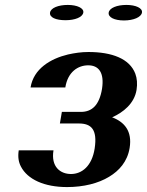

<svg xmlns="http://www.w3.org/2000/svg" viewBox="-20 -749 596 779"><path d="M56 -139C52 -113 55 -92 65 -73C92 -21 160 10 252 10C319 10 379 -5 423 -32C463 -56 497 -93 506 -149C517 -217 485 -254 435 -273C480 -293 525 -329 534 -384C538 -409 536 -431 529 -450C506 -511 434 -538 339 -538C310 -538 283 -534 256 -528C185 -511 116 -470 104 -394H245C255 -458 297 -484 338 -484C380 -484 404 -455 394 -389C383 -322 353 -295 308 -295H231L223 -248H300C350 -248 376 -224 364 -146C353 -76 313 -43 268 -43C225 -43 186 -72 197 -139ZM183 -698C180 -678 207 -667 246 -667C284 -667 315 -679 318 -698C321 -716 293 -729 255 -729C217 -729 186 -717 183 -698ZM421 -698C418 -679 444 -666 483 -666C521 -666 553 -679 556 -698C559 -716 531 -729 493 -729C455 -729 424 -717 421 -698Z"/></svg>

Font: Aerodynamic
Style: Obl
Weight: 500
Designer: Google
Version: Version 2.000980; 2014